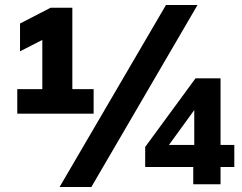

<svg xmlns="http://www.w3.org/2000/svg" viewBox="-20 -736 965 767"><path d="M49 -282V-380H149V-601H197L60 -531V-642L182 -705H269V-380H354V-282ZM345 11H218L643 -716H769ZM752 0V-69H560V-149L761 -423H861V-157H916V-69H861V0ZM756 -157V-310H766L644 -142V-157Z"/></svg>

Font: Mulish ExtraLight ExtraBold
Style: Regular
Weight: 800
Version: Version 3.603